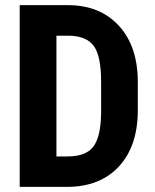

<svg xmlns="http://www.w3.org/2000/svg" viewBox="-20 -731 605 751"><path d="M200.7 -591.3V-119.1H243.7Q315.4 -119.1 344.7 -157Q374 -194.8 375.5 -287.6V-411.1Q375.5 -510.7 347.7 -550Q319.8 -589.4 252.9 -591.3ZM57.1 0V-710.9H245.1Q369.6 -710.9 443.6 -631.8Q517.6 -552.7 519 -415V-299.8Q519 -159.7 445.1 -79.8Q371.1 0 241.2 0Z"/></svg>

Font: RobotoCondensed-Bold
Style: Bold
Weight: 700
Designer: Google
Version: Version 2.001240; 2014